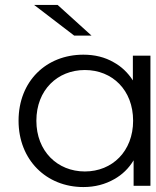

<svg xmlns="http://www.w3.org/2000/svg" viewBox="-20 -751 630 776"><path d="M350 -607 213 -731H118L280 -607ZM317 5C364 5 405 -6 442 -27C474 -45 500 -70 520 -103V0H588V-526H517V-426C497 -457 471 -482 440 -499C404 -520 363 -530 317 -530C167 -530 55 -423 55 -263C55 -105 167 5 317 5ZM323 -58C212 -58 127 -140 127 -263C127 -387 212 -468 323 -468C434 -468 518 -387 518 -263C518 -140 434 -58 323 -58Z"/></svg>

Font: Montserrat Z
Style: Regular
Weight: 400
Designer: Julieta Ulanovsky
Foundry: Julieta Ulanovsky
Version: Version 8.000